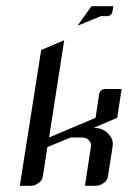

<svg xmlns="http://www.w3.org/2000/svg" viewBox="-20 -599 412 619"><path d="M43.9 0 112.8 -438 187 -469.2 138.2 -155.8 288.1 -219.2 299.8 -295.9Q302.7 -312 320.8 -312H372.1L357.9 -219.2L282.2 -187Q310.1 -187 328.6 -168.5Q343.8 -153.3 343.8 -133.8Q343.8 -130.9 342.8 -125L328.1 -30.8Q326.2 -17.1 314 -8.8Q302.2 0 288.1 0H253.9L272.9 -125Q275.4 -138.2 266.6 -147Q257.8 -155.8 243.2 -155.8H208L132.8 -125L118.2 -30.8Q116.2 -17.1 104 -8.8Q92.3 0 78.1 0ZM230 -516.1 274.9 -579.1H345.2L342.8 -563Q339.8 -546.9 323.2 -546.9H305.2Z"/></svg>

Font: Hhenum
Style: Italic
Weight: 400
Designer: T. Christopher White
Version: Version 1.0